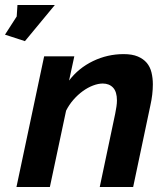

<svg xmlns="http://www.w3.org/2000/svg" viewBox="-70 -750 672 770"><path d="M-50 -611 -3 -684 0 -730H150L30 -585ZM107 -524H228L207 -427Q245 -477 303 -505Q361 -533 426 -533Q460 -533 482.5 -523.5Q505 -514 518.5 -498Q532 -482 537.5 -459.5Q543 -437 543 -412Q543 -392 540.5 -370.5Q538 -349 533 -327L464 0H330L392 -294Q395 -309 397 -322.5Q399 -336 399 -347Q399 -382 383.5 -398.5Q368 -415 342 -415Q324 -415 303 -407Q282 -399 262 -384.5Q242 -370 224.5 -350Q207 -330 195 -306L130 0H-4Z"/></svg>

Font: PTCRaleway
Style: Bold Italic
Weight: 700
Italic angle: -12°
Designer: Matt McInerney, Pablo Impallari, Rodrigo Fuenzalida
Foundry: Matt McInerney, Pablo Impallari, Rodrigo Fuenzalida
Version: Version 3.000g; ttfautohint (v1.5) -l 8 -r 28 -G 28 -x 14 -D